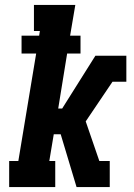

<svg xmlns="http://www.w3.org/2000/svg" viewBox="-20 -755 540 775"><path d="M17 0V-105H54L126 -539H67V-611H138L141 -630H117V-735H284L263 -611H305V-539H251L215 -317H231L365 -530H490V-425H434L326 -265L381 -105H423V0H289L225 -213H197L179 -105H203V0Z"/></svg>

Font: Iosevka Curly Slab XBdObl
Style: Regular
Weight: 800
Italic angle: -9°
Monospace: yes
Designer: Belleve Invis
Foundry: Belleve Invis
Version: Version 11.1.0; ttfautohint (v1.8.3)